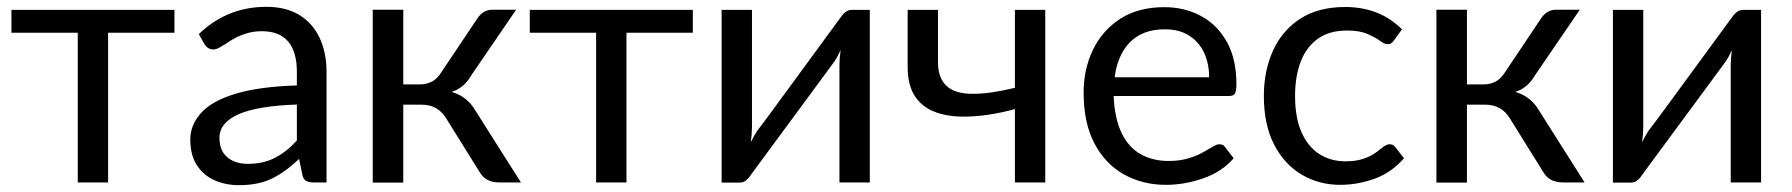

<svg xmlns="http://www.w3.org/2000/svg" viewBox="-20 -535 5254 563"><path d="M297 0H208V-439H13.5V-506H491.5V-439H297Z M680.5 8Q642.5 8 610 -6Q577.5 -20 557.8 -49.8Q538 -79.5 538 -126.5Q538 -167.5 568 -202Q599 -238 668.8 -259.5Q738.5 -281 850.5 -284.5V-324Q850.5 -442 750 -443.5Q724 -443.5 704.2 -437.5Q684.5 -431.5 669 -423.2Q653.5 -415 642 -406.5Q631 -399.5 622.2 -394.8Q613.5 -390 605.5 -390Q589 -390 579 -406.5L563 -435Q646 -515 761 -515Q818.5 -515 857.8 -491Q897 -467 917.2 -424Q937.5 -381 937.5 -324V0H898Q871 0 867 -21L857 -69Q818.5 -32 778.5 -12Q738.5 8 680.5 8ZM706.5 -54.5Q752 -54.5 786.2 -72.2Q820.5 -90 850.5 -123V-228.5Q734.5 -224.5 679 -199.8Q623.5 -175 623.5 -131Q623.5 -104 634.8 -87.2Q646 -70.5 664.8 -62.5Q683.5 -54.5 706.5 -54.5Z M1162.5 0.5H1073V-506.5H1162.5V-287.5H1210.5Q1252 -287.5 1273 -321.5L1380.5 -482Q1397.5 -506.5 1423.5 -506.5H1493.5L1361.5 -313.5Q1340.5 -277 1304.5 -265.5Q1350.5 -252 1374.5 -210L1507.5 0H1446Q1423 0 1409 -7.8Q1395 -15.5 1386 -31L1288 -188.5Q1263.5 -228 1217 -228H1162.5Z M1817 0H1728V-439H1533.5V-506H2011.5V-439H1817Z M2149.5 0.5H2096V-506H2185V-161.5Q2185 -141.5 2181.5 -118Q2188.5 -132.5 2200 -151Q2209 -161.5 2286 -267Q2342 -344 2445 -484Q2460 -506 2477 -506H2530.5V0H2441.5V-344.5Q2441.5 -365 2445 -388Q2436 -368.5 2427 -355Q2418.5 -343 2348.5 -248.5Q2278.5 -154 2181.5 -22Q2176.5 -13.5 2168.2 -6.5Q2160 0.5 2149.5 0.5Z M3045 0H2956V-215Q2873.5 -193 2806.5 -193Q2756 -193 2719 -207.8Q2682 -222.5 2661.8 -254.5Q2641.5 -286.5 2641.5 -339V-506H2730.5V-352.5Q2730.5 -258 2835 -260Q2884 -260 2956 -277.5V-506H3045Z M3399 7Q3331 7 3276.2 -23.2Q3221.5 -53.5 3189.5 -113.8Q3157.5 -174 3157.5 -264Q3157.5 -332 3184.8 -388.8Q3212 -445.5 3264.8 -479.8Q3317.5 -514 3394 -514Q3453.5 -514 3501.5 -488.2Q3549.5 -462.5 3577.5 -412.2Q3605.5 -362 3605.5 -288.5Q3605.5 -268.5 3601.2 -261Q3597 -253.5 3584 -253.5H3245.5Q3248.5 -187 3269 -144.8Q3289.5 -102.5 3325 -82.8Q3360.5 -63 3406.5 -63Q3436 -63 3458.5 -69Q3481 -75 3497.5 -83.2Q3514 -91.5 3526 -99Q3535 -104.5 3542.2 -108.2Q3549.5 -112 3555.5 -112Q3567 -112 3572.5 -103.5L3597.5 -71Q3563 -31 3508 -12Q3453.5 7 3399 7ZM3525.5 -308.5Q3525.5 -348 3511 -379.8Q3496.5 -411.5 3467.5 -430.2Q3438.5 -449 3396 -449Q3351 -449 3320.2 -431.5Q3289.5 -414 3271.8 -382.5Q3254 -351 3248.5 -308.5Z M3909.5 7Q3848 7 3797.2 -22.8Q3746.5 -52.5 3716.2 -110.8Q3686 -169 3686 -254Q3686 -327.5 3712.8 -386.5Q3739.5 -445.5 3792.5 -480Q3845.5 -514.5 3924.5 -514.5Q4025.5 -514.5 4091 -449L4067.5 -416.5Q4063.5 -411 4059.5 -408.2Q4055.5 -405.5 4048.5 -405.5Q4038.5 -405.5 4025 -416.5Q4011.5 -426 3989.5 -435.5Q3967 -445.5 3930 -445.5Q3877.5 -445.5 3843.8 -421Q3810 -396.5 3793.8 -353.5Q3777.5 -310.5 3777.5 -254Q3777.5 -189.5 3796.5 -147Q3815.5 -104.5 3848.8 -83.2Q3882 -62 3925 -62Q3953.5 -62 3973.2 -68Q3993 -74 4006.2 -82.2Q4019.5 -90.5 4028.5 -98.5Q4036 -104.5 4042.2 -108.2Q4048.5 -112 4054.5 -112Q4066 -112 4071.5 -103.5L4097 -71Q4061 -29.5 4011.5 -11.2Q3962 7 3909.5 7Z M4281.5 0.5H4192V-506.5H4281.5V-287.5H4329.5Q4371 -287.5 4392 -321.5L4499.5 -482Q4516.5 -506.5 4542.5 -506.5H4612.5L4480.5 -313.5Q4459.5 -277 4423.5 -265.5Q4469.5 -252 4493.5 -210L4626.5 0H4565Q4542 0 4528 -7.8Q4514 -15.5 4505 -31L4407 -188.5Q4382.5 -228 4336 -228H4281.5Z M4763 0.5H4709.5V-506H4798.5V-161.5Q4798.5 -141.5 4795 -118Q4802 -132.5 4813.5 -151Q4822.5 -161.5 4899.5 -267Q4955.5 -344 5058.5 -484Q5073.5 -506 5090.5 -506H5144V0H5055V-344.5Q5055 -365 5058.5 -388Q5049.5 -368.5 5040.5 -355Q5032 -343 4962 -248.5Q4892 -154 4795 -22Q4790 -13.5 4781.8 -6.5Q4773.5 0.5 4763 0.5Z"/></svg>

Font: Verano Sans
Style: Regular
Weight: 400
Designer: Lukasz Dziedzic with Adam Twardoch and Botio Nikoltchev
Foundry: tyPoland Lukasz Dziedzic
Version: Version 3.001;December 28, 2019;FontCreator 12.0.0.2547 64-b